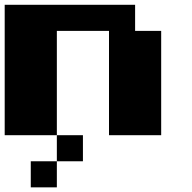

<svg xmlns="http://www.w3.org/2000/svg" viewBox="-20 -576 818 818"><path d="M222.2 -444.4V0H0V-555.6H555.6V-444.4H666.7V0H444.4V-444.4ZM222.2 222.2H111.1V111.1H222.2ZM333.3 111.1H222.2V0H333.3Z"/></svg>

Font: Pixeloid Sans
Style: Bold
Weight: 700
Monospace: yes
Designer: GGBot
Version: 0.3